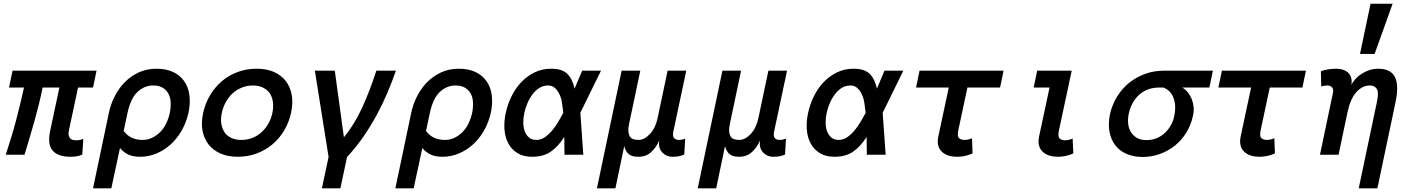

<svg xmlns="http://www.w3.org/2000/svg" viewBox="-20 -838 7683 1040"><path d="M353 -130.9Q348.1 -106.9 357.2 -92.5Q366.2 -78.1 391.1 -78.1Q404.8 -78.1 413.8 -80.1Q422.9 -82 431.2 -85.9L425.8 -1Q402.8 11.2 362.8 11.2Q293.9 11.2 264.9 -22.5Q235.8 -56.2 252 -130.9L301.8 -363.8H210.9Q201.2 -315.9 190.2 -271.5Q179.2 -227.1 167 -183.6Q154.8 -140.1 141.4 -95Q127.9 -49.8 112.8 0H11.2Q26.9 -48.8 40.5 -93Q54.2 -137.2 65.7 -180.7Q77.1 -224.1 88.1 -269Q99.1 -314 109.9 -363.8H28.8L47.9 -455.1H502.9L483.9 -363.8H402.8Z M1001 -227.1Q988.8 -173.8 963.9 -130.4Q939 -86.9 904.1 -55.4Q869.1 -23.9 826.9 -6.3Q784.7 11.2 739.7 11.2Q701.7 11.2 675.8 -0.5Q649.9 -12.2 629.9 -36.1L583 182.1H483.9L569.8 -227.1Q579.1 -272 600.6 -314.9Q622.1 -357.9 654.5 -391.4Q687 -424.8 730.5 -445.3Q773.9 -465.8 828.1 -465.8Q878.9 -465.8 916.5 -448.5Q954.1 -431.2 977.1 -399.2Q1000 -367.2 1005.9 -323Q1011.7 -278.8 1001 -227.1ZM899.9 -227.1Q905.8 -257.8 904.3 -284.9Q902.8 -312 891.4 -332Q879.9 -352.1 859.9 -363.5Q839.8 -375 810.1 -375Q762.7 -375 725.3 -340.6Q688 -306.2 670.9 -227.1L649.9 -128.9Q685.1 -80.1 752 -80.1Q779.8 -80.1 804 -91.6Q828.1 -103 847.4 -122.6Q866.7 -142.1 879.9 -168.9Q893.1 -195.8 899.9 -227.1Z M1556.6 -227.1Q1544.9 -173.8 1518.8 -130.4Q1492.7 -86.9 1454.8 -55.4Q1417 -23.9 1369.4 -6.3Q1321.8 11.2 1267.6 11.2Q1214.8 11.2 1174.8 -6.3Q1134.8 -23.9 1109.9 -55.4Q1085 -86.9 1076.9 -130.4Q1068.8 -173.8 1080.6 -227.1Q1091.8 -278.8 1118.4 -323Q1145 -367.2 1182.9 -399.2Q1220.7 -431.2 1268.8 -448.5Q1316.9 -465.8 1369.6 -465.8Q1423.8 -465.8 1463.4 -448.5Q1502.9 -431.2 1527.8 -399.2Q1552.7 -367.2 1560.3 -323Q1567.9 -278.8 1556.6 -227.1ZM1455.6 -227.1Q1461.9 -257.8 1458.3 -285.4Q1454.6 -313 1441.2 -332.5Q1427.7 -352.1 1404.8 -363.5Q1381.8 -375 1349.6 -375Q1317.9 -375 1289.8 -363.5Q1261.7 -352.1 1240.2 -332.5Q1218.8 -313 1203.4 -285.4Q1188 -257.8 1181.6 -227.1Q1174.8 -194.8 1178.7 -168.5Q1182.6 -142.1 1195.8 -122.1Q1209 -102.1 1232.4 -91.1Q1255.9 -80.1 1287.6 -80.1Q1319.8 -80.1 1347.4 -91.1Q1375 -102.1 1397 -122.1Q1418.9 -142.1 1433.8 -168.5Q1448.7 -194.8 1455.6 -227.1Z M2124.5 -455.1Q2104.5 -397 2078.6 -335.9Q2052.7 -274.9 2020.3 -214.8Q1987.8 -154.8 1948.2 -97.4Q1908.7 -40 1859.9 12.2L1823.7 182.1H1723.6L1759.8 12.2L1685.5 -455.1H1793.5L1842.8 -94.2Q1900.9 -165 1942.9 -257.6Q1984.9 -350.1 2018.6 -455.1Z M2638.7 -227.1Q2626.5 -173.8 2601.6 -130.4Q2576.7 -86.9 2541.7 -55.4Q2506.8 -23.9 2464.6 -6.3Q2422.4 11.2 2377.4 11.2Q2339.4 11.2 2313.5 -0.5Q2287.6 -12.2 2267.6 -36.1L2220.7 182.1H2121.6L2207.5 -227.1Q2216.8 -272 2238.3 -314.9Q2259.8 -357.9 2292.2 -391.4Q2324.7 -424.8 2368.2 -445.3Q2411.6 -465.8 2465.8 -465.8Q2516.6 -465.8 2554.2 -448.5Q2591.8 -431.2 2614.7 -399.2Q2637.7 -367.2 2643.6 -323Q2649.4 -278.8 2638.7 -227.1ZM2537.6 -227.1Q2543.5 -257.8 2542 -284.9Q2540.5 -312 2529.1 -332Q2517.6 -352.1 2497.6 -363.5Q2477.5 -375 2447.8 -375Q2400.4 -375 2363 -340.6Q2325.7 -306.2 2308.6 -227.1L2287.6 -128.9Q2322.8 -80.1 2389.6 -80.1Q2417.5 -80.1 2441.7 -91.6Q2465.8 -103 2485.1 -122.6Q2504.4 -142.1 2517.6 -168.9Q2530.8 -195.8 2537.6 -227.1Z M2820.3 -227.1Q2814.5 -201.2 2814.5 -175Q2814.5 -148.9 2822 -127.9Q2829.6 -106.9 2845 -93.5Q2860.4 -80.1 2886.7 -80.1Q2908.7 -80.1 2929.2 -93.5Q2949.7 -106.9 2968 -127.9Q2986.3 -148.9 3002 -175Q3017.6 -201.2 3031.2 -227.1Q3028.3 -252.9 3024.4 -279.5Q3020.5 -306.2 3010.5 -327.1Q3000.5 -348.1 2985.6 -361.6Q2970.7 -375 2948.7 -375Q2922.4 -375 2901.4 -361.6Q2880.4 -348.1 2864.5 -327.1Q2848.6 -306.2 2837.2 -279.5Q2825.7 -252.9 2820.3 -227.1ZM2719.7 -227.1Q2729.5 -272.9 2750.5 -315.9Q2771.5 -358.9 2803 -392.3Q2834.5 -425.8 2875.5 -445.8Q2916.5 -465.8 2965.3 -465.8Q3024.4 -465.8 3052.5 -438.5Q3080.6 -411.1 3092.3 -357.9L3133.3 -455.1H3235.4L3123.5 -227.1L3139.6 0H3037.6L3036.6 -96.2Q3002.4 -43 2962.4 -15.9Q2922.4 11.2 2863.3 11.2Q2814.5 11.2 2782.5 -8.8Q2750.5 -28.8 2732.9 -62Q2715.3 -95.2 2712.4 -138.2Q2709.5 -181.2 2719.7 -227.1Z M3551.3 -78.1Q3535.2 -40 3507.3 -14.4Q3479.5 11.2 3437.5 11.2Q3400.4 11.2 3383.8 -4.9Q3367.2 -21 3361.3 -46.9L3313.5 182.1H3213.4L3347.2 -455.1H3448.2L3388.2 -169.9Q3382.3 -144 3383.8 -126.5Q3385.3 -108.9 3391.8 -98.4Q3398.4 -87.9 3410.9 -84Q3423.3 -80.1 3438.5 -80.1Q3470.2 -80.1 3500.2 -112.1Q3530.3 -144 3541.5 -195.8L3596.2 -455.1H3697.3L3626.5 -122.1Q3622.6 -99.1 3631.6 -89.6Q3640.6 -80.1 3657.2 -80.1Q3674.3 -80.1 3691.4 -86.9L3686.5 -1Q3675.3 3.9 3660.9 7.6Q3646.5 11.2 3621.6 11.2Q3606.4 11.2 3593 5.6Q3579.6 0 3568.6 -11Q3557.6 -22 3552.5 -38.6Q3547.4 -55.2 3551.3 -78.1Z M4097.2 -78.1Q4081.1 -40 4053.2 -14.4Q4025.4 11.2 3983.4 11.2Q3946.3 11.2 3929.7 -4.9Q3913.1 -21 3907.2 -46.9L3859.4 182.1H3759.3L3893.1 -455.1H3994.1L3934.1 -169.9Q3928.2 -144 3929.7 -126.5Q3931.2 -108.9 3937.7 -98.4Q3944.3 -87.9 3956.8 -84Q3969.2 -80.1 3984.4 -80.1Q4016.1 -80.1 4046.1 -112.1Q4076.2 -144 4087.4 -195.8L4142.1 -455.1H4243.2L4172.4 -122.1Q4168.5 -99.1 4177.5 -89.6Q4186.5 -80.1 4203.1 -80.1Q4220.2 -80.1 4237.3 -86.9L4232.4 -1Q4221.2 3.9 4206.8 7.6Q4192.4 11.2 4167.5 11.2Q4152.3 11.2 4138.9 5.6Q4125.5 0 4114.5 -11Q4103.5 -22 4098.4 -38.6Q4093.3 -55.2 4097.2 -78.1Z M4458 -227.1Q4452.1 -201.2 4452.1 -175Q4452.1 -148.9 4459.7 -127.9Q4467.3 -106.9 4482.7 -93.5Q4498 -80.1 4524.4 -80.1Q4546.4 -80.1 4566.9 -93.5Q4587.4 -106.9 4605.7 -127.9Q4624 -148.9 4639.6 -175Q4655.3 -201.2 4668.9 -227.1Q4666 -252.9 4662.1 -279.5Q4658.2 -306.2 4648.2 -327.1Q4638.2 -348.1 4623.3 -361.6Q4608.4 -375 4586.4 -375Q4560.1 -375 4539.1 -361.6Q4518.1 -348.1 4502.2 -327.1Q4486.3 -306.2 4474.9 -279.5Q4463.4 -252.9 4458 -227.1ZM4357.4 -227.1Q4367.2 -272.9 4388.2 -315.9Q4409.2 -358.9 4440.7 -392.3Q4472.2 -425.8 4513.2 -445.8Q4554.2 -465.8 4603 -465.8Q4662.1 -465.8 4690.2 -438.5Q4718.3 -411.1 4730 -357.9L4771 -455.1H4873L4761.2 -227.1L4777.3 0H4675.3L4674.3 -96.2Q4640.1 -43 4600.1 -15.9Q4560.1 11.2 4501 11.2Q4452.1 11.2 4420.2 -8.8Q4388.2 -28.8 4370.6 -62Q4353 -95.2 4350.1 -138.2Q4347.2 -181.2 4357.4 -227.1Z M4960.9 -455.1H5416L5397 -363.8H5220.2L5170.9 -132.8Q5164.1 -100.1 5174.6 -90.1Q5185.1 -80.1 5205.1 -80.1Q5216.3 -80.1 5227.3 -83Q5238.3 -85.9 5245.1 -89.8L5248 -6.8Q5206.1 11.2 5166 11.2Q5108.9 11.2 5080.1 -17.8Q5051.3 -46.9 5063 -101.1L5119.1 -363.8H4941.9Z M5793.9 -6.8Q5752 11.2 5711.9 11.2Q5654.8 11.2 5626 -17.8Q5597.2 -46.9 5608.9 -101.1L5665 -363.8H5579.1L5598.1 -455.1H5785.2L5715.8 -130.9Q5709 -98.1 5719.5 -88.1Q5730 -78.1 5750 -78.1Q5760.7 -78.1 5772 -81.1Q5783.2 -84 5790 -87.9Z M6383.8 -363.8Q6400.9 -354 6413.8 -337.9Q6426.8 -321.8 6434.8 -302Q6442.9 -282.2 6445.3 -259Q6447.8 -235.8 6441.9 -210.9Q6431.6 -161.1 6406.2 -120.1Q6380.9 -79.1 6345 -50Q6309.1 -21 6263.9 -4.4Q6218.8 12.2 6169.9 12.2Q6120.1 12.2 6082 -4.4Q6043.9 -21 6020.5 -52Q5997.1 -83 5989.5 -125.5Q5981.9 -168 5992.7 -221.2Q6004.9 -272.9 6032 -316.4Q6059.1 -359.9 6097.4 -390.4Q6135.7 -420.9 6183.3 -438Q6231 -455.1 6282.7 -455.1H6549.8L6530.8 -363.8ZM6259.8 -363.8Q6193.8 -363.8 6150.9 -325Q6107.9 -286.1 6093.8 -221.2Q6087.9 -190.9 6091.3 -165Q6094.7 -139.2 6107.4 -120.1Q6120.1 -101.1 6140.4 -90.1Q6160.6 -79.1 6189 -79.1Q6219.7 -79.1 6245.4 -89.6Q6271 -100.1 6290 -118.2Q6309.1 -136.2 6322.5 -160.2Q6335.9 -184.1 6340.8 -210.9Q6352.1 -262.2 6337.4 -305.2Q6322.8 -348.1 6281.7 -363.8Z M6598.6 -455.1H7053.7L7034.7 -363.8H6857.9L6808.6 -132.8Q6801.8 -100.1 6812.3 -90.1Q6822.8 -80.1 6842.8 -80.1Q6854 -80.1 6865 -83Q6876 -85.9 6882.8 -89.8L6885.7 -6.8Q6843.8 11.2 6803.7 11.2Q6746.6 11.2 6717.8 -17.8Q6689 -46.9 6700.7 -101.1L6756.8 -363.8H6579.6Z M7299.8 -377.9Q7318.8 -416 7359.9 -440.9Q7400.9 -465.8 7443.8 -465.8Q7513.7 -465.8 7536.1 -420.4Q7558.6 -375 7538.6 -282.2L7440.9 182.1H7339.8L7437.5 -282.2Q7449.7 -337.9 7437.7 -356.4Q7425.8 -375 7400.9 -375Q7358.9 -375 7326.9 -339.1Q7294.9 -303.2 7279.8 -233.9L7230.5 0H7129.9L7199.7 -333Q7204.6 -354 7195.6 -364.5Q7186.5 -375 7169.9 -375Q7159.7 -375 7152.6 -373.5Q7145.5 -372.1 7136.7 -370.1L7134.8 -452.1Q7151.9 -459 7174.8 -462.4Q7197.8 -465.8 7219.7 -465.8Q7238.8 -465.8 7254.6 -460.4Q7270.5 -455.1 7282 -444.6Q7293.5 -434.1 7298.6 -417Q7303.7 -399.9 7299.8 -377.9ZM7523.4 -817.9 7425.8 -545.9H7346.7L7403.8 -817.9Z"/></svg>

Font: Anonymous Pro
Style: Bold Italic
Weight: 700
Italic angle: -12°
Monospace: yes
Designer: Mark Simonson
Version: Version 1.003